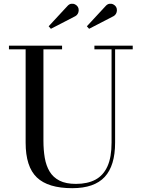

<svg xmlns="http://www.w3.org/2000/svg" viewBox="-20 -995 766 1030"><path d="M692 -750V-730.5H597.5V-230Q597.5 -106.5 541.8 -46Q486 14.5 367.5 14.5Q238 14.5 177.8 -43Q117.5 -100.5 117.5 -230V-730.5H28V-750H313V-730.5H213V-240Q213 -190.5 220.2 -148.2Q227.5 -106 246.2 -74.8Q265 -43.5 299.2 -26Q333.5 -8.5 387.5 -8.5Q449.5 -8.5 492 -31.2Q534.5 -54 556.5 -102.8Q578.5 -151.5 578.5 -230V-730.5H486.5V-750ZM253 -840.5 241 -854 342 -963Q351.5 -973.5 362.8 -974.8Q374 -976 383.5 -971Q393 -966 398 -957.5Q402.5 -949.5 402.2 -939.5Q402 -929.5 397.2 -921.2Q392.5 -913 384.5 -908.5ZM458 -840.5 446 -854 547 -963Q556.5 -973.5 567.8 -974.8Q579 -976 588.5 -971Q598 -966 603 -957.5Q607.5 -949.5 607.2 -939.5Q607 -929.5 602.2 -921.2Q597.5 -913 589.5 -908.5Z"/></svg>

Font: Bodoni Moda 11pt
Style: Regular
Weight: 400
Version: Version 2.004